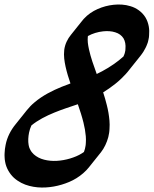

<svg xmlns="http://www.w3.org/2000/svg" viewBox="-63 -839 685 856"><path d="M248.9 -132.2C229.9 -126.6 210.1 -123 190.6 -121.9C171.1 -120.8 151.7 -122.4 133.8 -127.1C115.8 -131.5 99.9 -140 87.6 -151C81.8 -156.8 76.3 -162.8 72.7 -170C70.4 -173.3 69.5 -177.4 67.6 -180.9C66.8 -185 65 -188.7 64.6 -192.9C61.6 -208.8 62.8 -229.5 66.5 -247.6C68.7 -258.8 72.3 -269.5 77 -279.7C106.3 -303.7 142 -321.8 179.3 -337.1C212.9 -350.9 248 -362.2 284 -374.3C293.6 -346.8 302.5 -319.5 309.2 -292.2C314.4 -271.9 317.7 -251.7 319.5 -231.9C320 -222 320.8 -212 319.7 -202.8C319.2 -198.2 319.6 -193.3 318.4 -188.9L315.7 -175.3C314.4 -170.6 312.9 -166 311.2 -161.4C308.3 -159.4 305.5 -157.4 302.4 -155.5C286.3 -145.2 267.8 -137.9 248.9 -132.2ZM328.5 -675.1C328.7 -676.2 328.9 -677.3 329.1 -678.4C349.3 -689.7 373.2 -696.8 396.7 -699.3C415.6 -701.3 434.4 -700.3 450.7 -695C467.2 -690.1 479.7 -680.6 487.5 -668.3C495 -655.7 498.1 -639.1 496.2 -620.8L495.8 -614.1C495.5 -611.9 494.9 -610.1 494.5 -608C493.7 -604.1 493 -600 491.1 -596C490.1 -593 488.8 -590.1 487.4 -587.1C474.3 -575.3 460.2 -564.2 445.5 -553.9C428.6 -541.9 410.6 -531.2 392.3 -521.3C384.4 -517 376.3 -513 368.2 -509.1C354.8 -546.3 341.4 -583.1 333.6 -619.2C331.1 -629.2 330 -638.8 328.6 -648.5L327.9 -662.5C327.8 -667.1 328.4 -670.9 328.5 -675.1ZM90.9 -382.6C78.4 -372.3 66.7 -360.3 56.2 -347.1C55.1 -345.7 54 -344.4 52.9 -343C51.8 -341.6 50.7 -340.3 49.7 -338.9C48.6 -337.6 47.5 -336.2 46.4 -334.8C45.3 -333.5 44.2 -332.1 43.1 -330.7C42 -329.4 40.9 -328 39.9 -326.6C38.7 -325.3 37.7 -323.9 36.6 -322.5C35.5 -321.2 34.4 -319.8 33.3 -318.4C32.2 -317.1 31.1 -315.7 30 -314.4C28.9 -313 27.8 -311.6 26.8 -310.3C25.7 -308.9 24.6 -307.5 23.5 -306.2C22.4 -304.8 21.3 -303.5 20.2 -302.1C19.1 -300.7 18 -299.4 17 -298C15.8 -296.7 14.8 -295.3 13.7 -293.9C12.6 -292.6 11.5 -291.2 10.4 -289.8C9.3 -288.5 8.2 -287.1 7.1 -285.7C-14.8 -259.2 -31.4 -227.3 -38 -193C-40.5 -180.8 -42.1 -168.4 -42.5 -156.2L-42.8 -147C-42.8 -143.9 -42.6 -140.5 -42.4 -137.2C-42.3 -130.7 -41.3 -124 -40.1 -117.4C-35.6 -90.8 -20.8 -65 -1 -46.4C19.3 -28.2 43.5 -16.3 67.8 -10.2C92.2 -3.8 117 -1.9 141.1 -3.3C165.2 -4.6 188.7 -8.9 211.6 -15.7C234.5 -22.6 257.1 -31.5 277.9 -44.6C298.8 -57.6 318.2 -73.9 334.1 -93.8C334.6 -94.4 334.9 -95 335.3 -95.6C336 -96.4 336.7 -97.1 337.4 -97.9C337.8 -98.5 338.2 -99.1 338.6 -99.7C339.3 -100.5 340 -101.2 340.7 -102C341.1 -102.6 341.4 -103.2 341.9 -103.8C342.5 -104.6 343.3 -105.3 343.9 -106.1C344.4 -106.7 344.7 -107.3 345.2 -107.9C345.8 -108.7 346.6 -109.4 347.2 -110.2C347.6 -110.8 348 -111.4 348.4 -112C349.1 -112.8 349.8 -113.5 350.5 -114.3C350.9 -114.9 351.3 -115.5 351.7 -116.1C352.4 -116.9 353.1 -117.6 353.7 -118.4C354.2 -119 354.5 -119.6 355 -120.2C355.6 -121 356.4 -121.7 357 -122.5C357.5 -123 357.8 -123.7 358.3 -124.3C358.9 -125.1 359.6 -125.8 360.3 -126.6C360.7 -127.1 361.1 -127.8 361.5 -128.3C362.2 -129.1 362.9 -129.9 363.6 -130.7C364 -131.2 364.4 -131.9 364.8 -132.4C365.5 -133.2 366.2 -133.9 366.8 -134.8C367.3 -135.3 367.6 -136 368.1 -136.5C368.7 -137.3 369.5 -138 370.1 -138.8C370.6 -139.4 370.9 -140 371.3 -140.6C372 -141.4 372.7 -142.1 373.4 -142.9C373.8 -143.5 374.2 -144.1 374.6 -144.7C375.3 -145.5 376 -146.2 376.7 -147C377.1 -147.6 377.5 -148.2 377.9 -148.8C378.6 -149.6 379.3 -150.3 379.9 -151.1C380.4 -151.7 380.7 -152.3 381.2 -152.9C381.8 -153.7 382.6 -154.4 383.2 -155.2C383.7 -155.8 384 -156.4 384.4 -157C385.1 -157.8 385.8 -158.5 386.5 -159.3C402.3 -179.4 413.2 -203.2 419.8 -227.7L423.5 -246.3C424.9 -252.5 424.6 -258.7 425.2 -264.9C426.5 -277.5 425.6 -289.4 425 -301.4C422.9 -325.1 419 -348.1 413.3 -370.2C408.6 -389.7 402.9 -408.6 396.9 -427.2C406 -432.8 414.9 -438.6 423.7 -444.8C442.4 -458.1 460.8 -472.1 477.7 -488.5C490.5 -500.8 502.9 -513.8 514 -528.5C515.1 -529.9 516.2 -531.2 517.3 -532.6C518.3 -534 519.5 -535.3 520.5 -536.7C521.6 -538.1 522.8 -539.4 523.8 -540.8C524.9 -542.2 526 -543.5 527.1 -544.9C528.2 -546.3 529.3 -547.6 530.4 -549C531.4 -550.4 532.6 -551.7 533.6 -553.1C534.7 -554.4 535.8 -555.7 536.9 -557.2C538 -558.5 539.1 -559.8 540.2 -561.2C541.2 -562.6 542.4 -563.9 543.4 -565.3C544.5 -566.7 545.7 -568 546.7 -569.4C547.8 -570.8 548.9 -572.1 550 -573.5C551.1 -574.9 552.2 -576.2 553.3 -577.6C554.3 -579 555.5 -580.3 556.5 -581.7C557.6 -583.1 558.7 -584.4 559.8 -585.8C560.9 -587.2 562 -588.5 563.1 -589.9C567.8 -595.9 572.4 -602.2 576.6 -608.9C583 -619.7 589.3 -630.8 593.6 -643.4C594.7 -646.6 596.2 -649.5 596.8 -652.9L599.1 -662.9C599.8 -666.2 600.6 -669.6 601 -672.9L601.7 -682.5C604.1 -707.5 600.5 -736.3 585.4 -761.5C570.1 -786.5 544.5 -803.8 519.2 -811.2C493.7 -819.3 468 -820.2 443.5 -817.7C419 -815.1 395 -808.8 372.3 -798.7C349.6 -788.7 328 -774.3 310.3 -754.7C307.6 -751.8 305 -748.6 302.6 -745.4C301.5 -744.1 300.4 -742.7 299.3 -741.3C298.2 -740 297.1 -738.6 296 -737.2C294.9 -735.9 293.8 -734.5 292.8 -733.1C291.7 -731.8 290.6 -730.4 289.5 -729C288.4 -727.7 287.3 -726.4 286.2 -725C285.1 -723.6 284 -722.3 282.9 -720.9C281.8 -719.5 280.7 -718.2 279.7 -716.8C278.6 -715.4 277.5 -714.1 276.4 -712.7C275.3 -711.3 274.2 -710 273.1 -708.6C272 -707.3 270.9 -705.9 269.9 -704.5C268.8 -703.2 267.7 -701.8 266.6 -700.4C265.5 -699.1 264.4 -697.7 263.3 -696.3C262.2 -695 261.1 -693.6 260 -692.2C258.9 -690.9 257.8 -689.5 256.8 -688.1C255.7 -686.8 254.6 -685.5 253.5 -684.1C238 -665.3 226.6 -641.7 223.4 -616.7C220.2 -588.7 224.4 -565.7 229.2 -542.5C235 -516.1 242.8 -491.2 251.1 -466.9C237.9 -462.1 224.7 -457.2 211.5 -451.8C169.8 -434.6 127.8 -413.8 90.9 -382.6Z"/></svg>

Font: Ambarawa
Style: Script
Weight: 500
Foundry: Ekosamp
Version: Version 1.001;